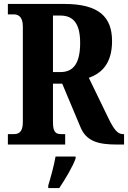

<svg xmlns="http://www.w3.org/2000/svg" viewBox="-20 -734 650 975"><path d="M20 0H311V-53H293C266 -53 249 -59 249 -113V-309H296L388 -90C418 -15 481 0 575 0H610V-53H604C576 -53 557 -79 529 -137L431 -339C495 -361 549 -411 549 -525C549 -646 485 -714 306 -714H20V-661H49C68 -661 96 -654 96 -600V-113C96 -59 71 -53 49 -53H20ZM287 -368H249V-655H287C354 -655 387 -612 387 -516C387 -419 357 -368 287 -368ZM225 208V221H281C310 178 349 113 364 71V61H262C255 105 237 168 225 208Z"/></svg>

Font: Noto Serif Tamil ExtraCondensed ExtraBold
Style: Regular
Weight: 800
Width: 2
Designer: Indian Type Foundry, Tom Grace, and the Monotype Design Team
Foundry: Monotype Imaging Inc.
Version: Version 2.004